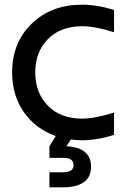

<svg xmlns="http://www.w3.org/2000/svg" viewBox="-20 -592 553 827"><path d="M471.2 -453.1Q391.1 -479 334 -479Q240.7 -479 186.3 -423.6Q131.8 -368.2 131.8 -279.8Q131.8 -192.4 186.3 -136.7Q240.7 -81.1 334 -81.1Q386.7 -81.1 471.2 -106.9V-11.2Q398.4 12.2 333 12.2Q313.5 12.2 285.2 8.8L266.1 38.1Q372.1 43 372.1 126Q372.1 171.9 340.1 193.4Q308.1 214.8 253.9 214.8H192.9V149.9H252.9Q296.9 149.9 296.9 119.1Q296.9 87.9 252.9 87.9H192.9V38.1L220.2 -5.9Q132.8 -37.1 82.5 -109.4Q32.2 -181.6 32.2 -279.8Q32.2 -408.2 116.5 -490Q200.7 -571.8 333 -571.8Q399.9 -571.8 471.2 -548.8Z"/></svg>

Font: TASA Explorer Medium
Style: Regular
Weight: 500
Designer: Weizhong Zhang
Foundry: Local Remote
Version: Version 1.000;Glyphs 3.1.2 (3151)